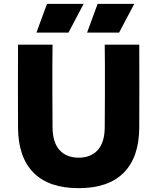

<svg xmlns="http://www.w3.org/2000/svg" viewBox="-20 -966 820 1001"><path d="M253 -627Q253 -547 253 -473.5Q253 -400 254 -300Q255 -222 291 -183Q327 -144 390 -144Q453 -144 489 -183Q525 -222 526 -300Q527 -400 527 -473.5Q527 -547 527 -627Q526 -658 526 -733H706Q707 -511 706 -300Q705 -146 625 -65.5Q545 15 390 15Q235 15 155 -65.5Q75 -146 74 -300Q73 -511 74 -733H254Q254 -658 253 -627ZM416 -946 337 -796H170L225 -946ZM680 -946 601 -796H434L489 -946Z"/></svg>

Font: Kreadon
Style: Regular
Weight: 400
Designer: kohakuno
Foundry: StudioGnu
Version: Version 1.000;Glyphs 3.1.2 (3151)